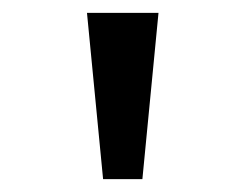

<svg xmlns="http://www.w3.org/2000/svg" viewBox="-20 -749 366 298"><path d="M140 -471 115 -729H226L201 -471Z"/></svg>

Font: lgurmukhi15
Style: Book
Weight: 400
Designer: Jelle Bosma - Monotype Design Team
Foundry: Monotype Imaging Inc.
Version: Version 2.003